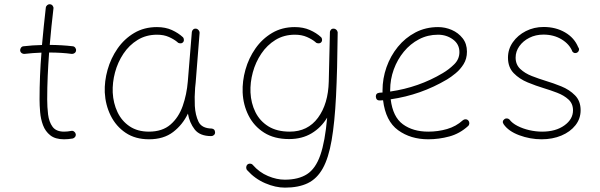

<svg xmlns="http://www.w3.org/2000/svg" viewBox="-20 -631 2761 884"><path d="M330.1 -398.4Q329.6 -391.1 323.5 -386.7Q317.4 -382.3 310.5 -382.8Q263.2 -389.2 206.1 -389.2Q202.1 -335.4 199.7 -281.7Q197.3 -228 197.3 -173.3Q197.3 -138.2 201.4 -104Q205.6 -69.8 221.9 -47.4Q238.3 -24.9 274.9 -24.9Q291 -24.9 308.1 -28.3Q314.9 -29.8 321 -25.4Q327.1 -21 328.6 -14.2Q330.1 -6.8 325.7 -0.7Q321.3 5.4 314.5 6.8Q293.9 10.3 274.9 10.3Q234.4 10.3 211.4 -8.1Q188.5 -26.4 178 -54.7Q167.5 -83 164.8 -114.7Q162.1 -146.5 162.1 -173.3Q162.1 -228 164.3 -281.7Q166.5 -335.4 170.9 -388.7Q129.9 -387.2 92.3 -382.8Q85.4 -382.3 79.6 -386.7Q73.7 -391.1 72.8 -398.4Q72.3 -405.3 76.7 -411.4Q81.1 -417.5 88.4 -418Q129.9 -422.9 173.3 -423.8Q177.2 -467.3 181.6 -510Q186 -552.7 190.9 -595.7Q191.9 -603 197.8 -607.7Q203.6 -612.3 210.4 -611.3Q217.8 -610.8 222.4 -604.7Q227.1 -598.6 226.1 -591.8Q221.2 -549.8 216.8 -508.1Q212.4 -466.3 209 -424.3Q265.6 -423.8 314.9 -418Q321.8 -417.5 326.4 -411.4Q331.1 -405.3 330.1 -398.4Z M665.5 -24.9Q727.5 -24.9 765.1 -57.6Q802.7 -90.3 821.3 -143.3Q839.8 -196.3 844.7 -255.9L863.3 -483.9Q864.3 -490.7 869.6 -495.4Q875 -500 882.3 -499Q889.2 -498.5 894.3 -492.4Q899.4 -486.3 898.9 -479L880.9 -251Q879.9 -238.8 878.4 -227.1Q875 -184.6 877 -143.1Q879.4 -101.1 894 -70.6Q908.7 -40 955.1 -39.1Q969.7 -37.1 970.2 -22Q970.7 -14.6 965.3 -9.5Q960 -4.4 952.6 -4.4Q899.9 -4.4 876.2 -35.2Q852.5 -65.9 845.2 -107.9Q820.8 -56.6 777.1 -23.2Q733.4 10.3 666 10.3Q603 10.3 558.6 -19.5Q514.2 -49.3 489.7 -98.6Q465.3 -147.9 462.4 -205.6Q460.4 -256.8 475.3 -309.8Q490.2 -362.8 521.2 -407.5Q552.2 -452.1 597.9 -479.2Q643.6 -506.3 702.6 -506.3Q741.7 -506.3 771.5 -492.7Q801.3 -479 821.8 -460Q826.7 -455.1 826.7 -447.3Q826.7 -439.5 821.3 -435.1Q816.4 -430.7 808.6 -431.4Q800.8 -432.1 796.4 -437.5Q781.2 -450.2 757.8 -460.7Q734.4 -471.2 703.1 -471.2Q652.8 -471.2 613.8 -447.3Q574.7 -423.3 548.3 -383.8Q522 -344.2 509.5 -297.4Q497.1 -250.5 499 -205.1Q501.5 -155.8 521 -114.7Q540.5 -73.7 576.9 -49.3Q613.3 -24.9 665.5 -24.9Z M1314 -24.9Q1397 -24.9 1444.1 -88.9Q1491.2 -152.8 1493.7 -255.9L1499 -483.9Q1499.5 -488.3 1502 -491.7Q1505.9 -498.5 1513.2 -499Q1515.6 -499.5 1518.1 -499Q1523.4 -498.5 1527.8 -494.6Q1532.7 -490.7 1534.2 -484.4Q1534.2 -484.4 1534.2 -484.4Q1534.7 -483.9 1534.7 -482.9Q1534.7 -481.4 1534.7 -479V-477.5Q1533.2 -309.1 1527.1 -187.7Q1521 -66.4 1506.8 15.1Q1492.7 96.7 1466.1 144.3Q1439.5 191.9 1397 212.4Q1354.5 232.9 1292 232.9Q1248.5 232.9 1201.2 212.6Q1153.8 192.4 1118.2 152.8Q1113.3 147.5 1113.5 139.6Q1113.8 131.8 1118.7 127Q1124 122.1 1131.8 122.6Q1139.6 123 1144 128.4Q1173.8 162.6 1213.9 179.4Q1253.9 196.3 1291 196.3Q1354 196.3 1393.6 170.9Q1433.1 145.5 1454.8 83.3Q1476.6 21 1486.3 -89.4Q1459 -43.9 1414.8 -17.3Q1370.6 9.3 1311 9.3Q1242.7 9.3 1196 -20.3Q1149.4 -49.8 1124.5 -98.9Q1099.6 -147.9 1097.2 -205.6Q1095.2 -257.3 1110.1 -310.3Q1125 -363.3 1156 -407.7Q1187 -452.1 1232.7 -479.2Q1278.3 -506.3 1337.4 -506.3Q1376 -506.3 1406.5 -492.9Q1437 -479.5 1458 -460Q1462.9 -455.1 1462.9 -447.5Q1462.9 -439.9 1457.5 -435.1Q1452.1 -430.7 1444.3 -431.4Q1436.5 -432.1 1432.1 -437.5Q1417 -450.2 1393.1 -460.7Q1369.1 -471.2 1337.9 -471.2Q1287.6 -471.2 1248.5 -447.3Q1209.5 -423.3 1183.1 -384Q1156.7 -344.7 1144 -297.9Q1131.3 -251 1133.3 -205.1Q1135.7 -155.8 1156 -114.7Q1176.3 -73.7 1215.6 -49.3Q1254.9 -24.9 1314 -24.9Z M2135.3 -50.8Q2096.7 -15.6 2048.8 -2.7Q2001 10.3 1951.7 10.3Q1870.6 10.3 1813 -31.5Q1755.4 -73.2 1743.7 -169.4Q1736.8 -168.9 1729.5 -168.5Q1712.4 -167.5 1710.4 -185.1Q1709.5 -202.1 1727.1 -204.1Q1734.4 -204.6 1741.2 -205.1Q1741.2 -210 1741.2 -214.8Q1741.2 -269.5 1759.5 -321.5Q1777.8 -373.5 1811.8 -415.3Q1845.7 -457 1892.8 -481.7Q1939.9 -506.3 1997.1 -506.3Q2029.8 -506.3 2060.1 -493.2Q2090.3 -480 2110.1 -454.8Q2129.9 -429.7 2129.9 -393.1Q2129.9 -360.4 2114.5 -335.7Q2099.1 -311 2077.6 -293.5Q2056.2 -275.9 2038.1 -265.1Q1917.5 -193.8 1778.8 -173.8Q1788.6 -92.8 1835 -58.8Q1881.3 -24.9 1951.7 -24.9Q1997.1 -24.9 2038.3 -36.9Q2079.6 -48.8 2110.8 -77.1Q2116.2 -82 2123.8 -81.8Q2131.3 -81.5 2136.2 -76.2Q2141.1 -70.8 2140.9 -63.2Q2140.6 -55.7 2135.3 -50.8ZM1996.6 -471.2Q1949.2 -471.2 1909.2 -450.2Q1869.1 -429.2 1839.4 -393.1Q1809.6 -356.9 1793 -311.3Q1776.4 -265.6 1776.4 -216.3Q1776.4 -212.9 1776.4 -209.5Q1908.2 -228.5 2018.6 -294.4Q2046.9 -311 2071 -334.7Q2095.2 -358.4 2095.2 -391.1Q2095.2 -427.7 2065.4 -449.5Q2035.6 -471.2 1996.6 -471.2Z M2639.2 -390.1Q2634.3 -386.2 2627.4 -386.7Q2620.6 -387.2 2615.7 -393.1Q2602.1 -427.7 2565.9 -449.7Q2529.8 -471.7 2481.9 -471.7Q2446.3 -471.7 2417.2 -457Q2388.2 -442.4 2371.1 -418.2Q2354 -394 2354 -365.7Q2354 -334 2375.2 -313.7Q2396.5 -293.5 2428.5 -281Q2460.4 -268.6 2492.2 -258.8Q2526.9 -248.5 2564.2 -233.4Q2601.6 -218.3 2627.4 -192.1Q2653.3 -166 2653.3 -123.5Q2653.3 -84.5 2629.4 -54.2Q2605.5 -23.9 2564.7 -6.8Q2523.9 10.3 2473.6 10.3Q2420.9 10.3 2370.8 -8.3Q2320.8 -26.9 2298.8 -59.1Q2289.6 -72.8 2303.2 -83Q2309.1 -86.9 2315.4 -85.7Q2321.8 -84.5 2325.7 -80.6Q2337.9 -64 2362.5 -51.3Q2387.2 -38.6 2417.2 -31.7Q2447.3 -24.9 2476.1 -24.9Q2538.6 -24.9 2578.4 -53.5Q2618.2 -82 2618.2 -123Q2618.2 -153.8 2597.4 -172.9Q2576.7 -191.9 2545.4 -203.9Q2514.2 -215.8 2483.4 -225.1Q2447.8 -235.8 2409.7 -251.5Q2371.6 -267.1 2345.2 -294.2Q2318.8 -321.3 2318.8 -365.7Q2318.8 -404.8 2341.3 -436.8Q2363.8 -468.8 2401.1 -487.8Q2438.5 -506.8 2482.9 -506.8Q2538.6 -506.8 2581.5 -481.9Q2624.5 -457 2642.1 -413.6Q2647 -407.7 2645.8 -400.9Q2644.5 -394 2639.2 -390.1Z"/></svg>

Font: Mikhak-FD ExtraLight
Style: Regular
Weight: 200
Designer: Amin Abedi
Version: Version 3.2